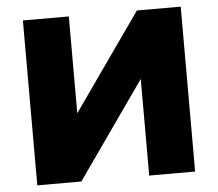

<svg xmlns="http://www.w3.org/2000/svg" viewBox="-51 -756 921 812"><g transform="rotate(-5 410.0 -350.0)"><path d="M75 -700H270V-289L559 -700H745V0H550V-410L262 0H75Z"/></g></svg>

Font: CMG Sans ExtraBold
Style: Regular
Weight: 800
Designer: Julieta Ulanovsky
Foundry: Julieta Ulanovsky
Version: Version 7.200